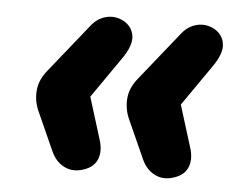

<svg xmlns="http://www.w3.org/2000/svg" viewBox="-37 -503 600 469"><g transform="rotate(5 262.5 -268.5)"><path d="M190 -84Q162 -72 139 -82Q116 -92 104 -118L60 -216Q50 -240 52.5 -265.5Q55 -291 75 -315L172 -436Q187 -453 207.5 -457.5Q228 -462 248 -452Q270 -440 273.5 -416.5Q277 -393 252 -358L184 -260L216 -157Q224 -132 217.5 -112.5Q211 -93 190 -84ZM412 -84Q384 -72 361 -82Q338 -92 326 -118L282 -216Q272 -240 274.5 -265.5Q277 -291 297 -315L394 -436Q409 -453 429.5 -457.5Q450 -462 470 -452Q492 -440 495.5 -416.5Q499 -393 474 -358L406 -260L438 -157Q446 -132 439.5 -112.5Q433 -93 412 -84Z"/></g></svg>

Font: Nunito ExtraBold
Style: Italic
Weight: 800
Italic angle: -9°
Designer: Vernon Adams
Foundry: Vernon Adams
Version: Version 3.601; ttfautohint (v1.8.2.53-6de2)